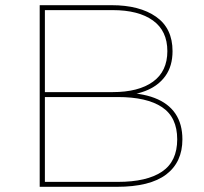

<svg xmlns="http://www.w3.org/2000/svg" viewBox="-20 -720 788 740"><path d="M133 0V-700H410Q518 -700 581.5 -655.5Q645 -611 645 -523Q645 -465 617 -426.5Q589 -388 539 -369Q489 -350 424 -350L441 -363Q522 -363 575.5 -342.5Q629 -322 656 -282Q683 -242 683 -183Q683 -95 620.5 -47.5Q558 0 430 0ZM153 -19H434Q546 -19 604.5 -58.5Q663 -98 663 -183Q663 -268 604.5 -307Q546 -346 434 -346H148V-365H414Q514 -365 569.5 -405Q625 -445 625 -523Q625 -601 569.5 -641Q514 -681 414 -681H153Z"/></svg>

Font: Montserrat Thin Thin
Style: Regular
Weight: 250
Version: Version 9.000